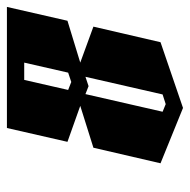

<svg xmlns="http://www.w3.org/2000/svg" viewBox="-17 -523 549 555"><g transform="rotate(-90 257.5 -245.5)"><path d="M165 -500H515L475 -325L354 -288L458 -250L413 -56L223 9L63 -56L108 -250L229 -288L125 -325ZM304 -450 275 -323 298 -314 325 -323 354 -450ZM263 -273 212 -50 234 -41 262 -50 313 -273 286 -264Z"/></g></svg>

Font: SOV_Meka
Style: Italic
Weight: 400
Italic angle: -13°
Version: Version 1.00